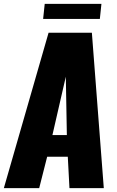

<svg xmlns="http://www.w3.org/2000/svg" viewBox="-22 -980 607 1000"><path d="M202.6 -881.3H498L506.3 -960H210.9ZM-2 0H182.1L223.6 -163.6H331.1L339.8 0H518.6L456.5 -809.6H231ZM251 -276.4 320.8 -580.6 326.2 -276.4Z"/></svg>

Font: Oswald
Style: Heavy
Weight: 800
Designer: Vernon Adams
Foundry: Vernon Adams
Version: 3.0; ttfautohint (v0.95.6-bc232) -l 8 -r 50 -G 200 -x 0 -w "